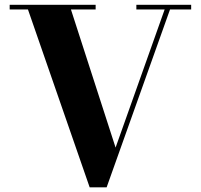

<svg xmlns="http://www.w3.org/2000/svg" viewBox="-20 -770 841 804"><path d="M780.5 -750V-730.5H692L426.5 14.5H355.5L97 -730.5H20.5V-750H380.5V-730.5H277L464 -152L669.5 -730.5H551V-750Z"/></svg>

Font: Bodoni Moda SC 11pt
Style: Bold
Weight: 700
Version: Version 2.005